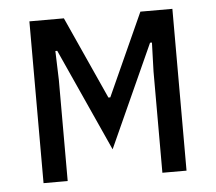

<svg xmlns="http://www.w3.org/2000/svg" viewBox="-43 -563 686 610"><g transform="rotate(-5 300.0 -258.0)"><path d="M72 -516H182L301 -253H307L426 -516H528V0H451V-323L454 -415H448L300 -88L152 -415H146L149 -323V0H72Z"/></g></svg>

Font: PlemolJP35 Console
Style: Regular
Weight: 400
Version: v2.0.3; ttfautohint (v1.8.4.7-5d5b-dirty) -l 6 -r 45 -G 200 